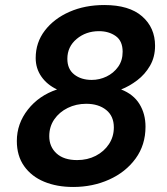

<svg xmlns="http://www.w3.org/2000/svg" viewBox="-20 -732 663 764"><path d="M271 12Q206 12 155.5 -9Q105 -30 76 -71Q47 -112 47 -171Q47 -240 91 -296Q135 -352 207 -376Q167 -395 144.5 -427.5Q122 -460 122 -501Q122 -563 158.5 -610.5Q195 -658 256.5 -685Q318 -712 395 -712Q494 -712 545.5 -667Q597 -622 597 -550Q597 -505 577 -470.5Q557 -436 526 -412.5Q495 -389 462 -376Q511 -357 535 -318Q559 -279 559 -228Q559 -155 519.5 -101Q480 -47 414.5 -17.5Q349 12 271 12ZM345 -414Q376 -414 404 -427.5Q432 -441 450 -466Q468 -491 468 -526Q468 -569 440.5 -588.5Q413 -608 374 -608Q322 -608 285 -577Q248 -546 248 -498Q248 -457 275.5 -435.5Q303 -414 345 -414ZM287 -95Q328 -95 361 -112Q394 -129 413.5 -158.5Q433 -188 433 -225Q433 -270 402.5 -294.5Q372 -319 323 -319Q283 -319 249.5 -302.5Q216 -286 196 -257Q176 -228 176 -190Q176 -148 205 -121.5Q234 -95 287 -95Z"/></svg>

Font: DeepMind Sans
Style: Bold Italic
Weight: 700
Italic angle: -10°
Designer: Jonny Pinhorn / Modifications: Colophon Foundry
Foundry: Colophon Foundry
Version: Version 1.002; ttfautohint (v1.8.2)